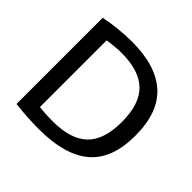

<svg xmlns="http://www.w3.org/2000/svg" viewBox="-183 -937 1132 1132"><g transform="rotate(45 383.5 -371.0)"><path d="M285 6Q238 6 188.8 3.2Q139.5 0.5 85 -6V-724.5Q136 -735.5 195.2 -741.5Q254.5 -747.5 308.5 -747.5Q508 -747.5 610.5 -654.5Q713 -561.5 713 -370Q713 -174.5 605.8 -84.2Q498.5 6 285 6ZM310 -84.5Q456 -84.5 527.8 -152.2Q599.5 -220 599.5 -370.5Q599.5 -520 528 -588.5Q456.5 -657 312.5 -657Q285 -657 255 -654.2Q225 -651.5 195.5 -647V-91Q244 -84.5 310 -84.5Z"/></g></svg>

Font: Encode Sans SmExp Md
Style: Regular
Weight: 500
Width: 6
Designer: Multiple Designers
Foundry: Impallari Type
Version: Version 3.002; ttfautohint (v1.8.3) -l 8 -r 50 -G 200 -x 14 